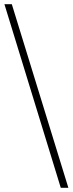

<svg xmlns="http://www.w3.org/2000/svg" viewBox="-20 -730 345 910"><path d="M304 160H268L1 -710H36Z"/></svg>

Font: Source Serif Pro Light
Style: Regular
Weight: 300
Designer: Frank Grießhammer
Foundry: Adobe Systems Incorporated
Version: Version 3.001;hotconv 1.0.111;makeotfexe 2.5.65597